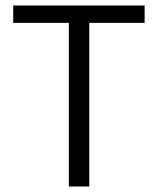

<svg xmlns="http://www.w3.org/2000/svg" viewBox="-20 -677 573 697"><path d="M230 0V-594H28V-657H505V-594H304V0Z"/></svg>

Font: Assistant
Style: Regular
Weight: 400
Designer: Hebrew By Ben Nathan, Latin by Paul Hunt
Version: Version 2.001;PS 002.001;hotconv 1.0.88;makeotf.lib2.5.64775